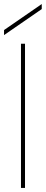

<svg xmlns="http://www.w3.org/2000/svg" viewBox="-40 -932 227 952"><path d="M64 0V-715H84V0ZM-20 -758V-783L167 -912V-887Z"/></svg>

Font: DM Sans 28pt Thin
Style: Regular
Weight: 250
Version: Version 4.004;gftools[0.9.30]